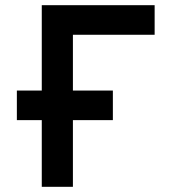

<svg xmlns="http://www.w3.org/2000/svg" viewBox="-20 -720 656 740"><path d="M141 0V-700H576V-586H261V0ZM45 -257V-371H415V-257Z"/></svg>

Font: Overpass Mono Light
Style: Regular
Weight: 300
Monospace: yes
Designer: Delve Withrington, Dave Bailey
Foundry: Delve Fonts LLC
Version: Version 4.000